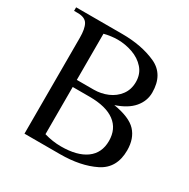

<svg xmlns="http://www.w3.org/2000/svg" viewBox="-151 -799 923 937"><g transform="rotate(30 311.0 -330.0)"><path d="M106 -540Q106 -591 92 -615.5Q78 -640 36 -640H16V-660H276Q385 -660 465.5 -624Q546 -588 546 -485Q546 -438 514 -400Q482 -362 416 -340Q508 -325 544.5 -285.5Q581 -246 581 -180Q581 -79 501.5 -39.5Q422 0 306 0H106ZM291 -355Q332 -355 368.5 -370.5Q405 -386 428 -416.5Q451 -447 451 -490Q451 -535 424 -565.5Q397 -596 355.5 -610.5Q314 -625 271 -625Q236 -625 196 -615V-355ZM481 -175Q481 -243 432.5 -279Q384 -315 291 -315H196V-49Q244 -35 291 -35Q382 -35 431.5 -71Q481 -107 481 -175Z"/></g></svg>

Font: El Messiri
Style: Regular
Weight: 400
Designer: Mohamed Gaber
Foundry: Kief Type Foundry
Version: Version 2.006